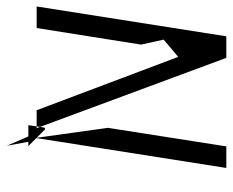

<svg xmlns="http://www.w3.org/2000/svg" viewBox="-82 -624 702 579"><g transform="rotate(-90 269.5 -335.0)"><path d="M118 -601H131L119 -666L147 -601H181C181 -600 174 -551 173 -551H168ZM172 -576 384 -4H449L539 -576H474L424 -261L439 -193L387 -149L226 -576ZM143 -576H142L52 -4H117L173 -361Z"/></g></svg>

Font: Charger Static
Style: 2Obl
Weight: 1000
Designer: Jasper
Foundry: KineticPlasma Fonts/Cannot Into Space Fonts
Version: Version 1.1